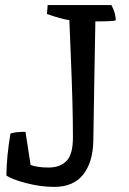

<svg xmlns="http://www.w3.org/2000/svg" viewBox="-20 -720 504 753"><path d="M100 -73Q127 -63 171 -63Q215 -63 240.5 -88.5Q266 -114 266 -180.5Q266 -247 264 -322Q262 -397 258 -492.5Q254 -588 252 -641Q222 -645 164 -665L167 -700H417Q434 -668 434 -640Q422 -636 354 -636Q352 -547 349.5 -383Q347 -219 346 -167Q344 -82 305.5 -34.5Q267 13 193 13Q139 13 82 -2Q25 -17 5 -32Q6 -108 21 -196Q37 -203 80 -203Z"/></svg>

Font: Inika
Style: Regular
Weight: 400
Designer: Constanza Artigas Preller
Foundry: Constanza Artigas Preller
Version: Version 1.001